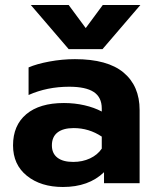

<svg xmlns="http://www.w3.org/2000/svg" viewBox="-20 -731 632 766"><path d="M103 -711H254L322 -619L390 -711H540L389 -535H254ZM32 -151Q32 -231 85 -275.5Q138 -320 235 -320Q278 -320 317 -311Q356 -302 386 -286V-298Q386 -343 354 -364Q322 -385 256 -385Q168 -385 94 -352V-462Q126 -476 177 -485.5Q228 -495 279 -495Q409 -495 473 -441.5Q537 -388 537 -292V0H395V-44Q334 15 231 15Q143 15 87.5 -29.5Q32 -74 32 -151ZM386 -138V-186Q335 -220 274 -220Q232 -220 209.5 -202.5Q187 -185 187 -151Q187 -119 209 -102Q231 -85 272 -85Q309 -85 339 -99Q369 -113 386 -138Z"/></svg>

Font: Prompt SemiBold
Style: Regular
Weight: 600
Designer: Katatrad Team
Foundry: CadsonDemak
Version: Version 1.001